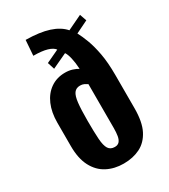

<svg xmlns="http://www.w3.org/2000/svg" viewBox="-206 -937 922 1047"><g transform="rotate(-30 255.0 -413.0)"><path d="M257 13Q199 13 153 -11Q107 -35 80.5 -85.5Q54 -136 54 -214V-361Q54 -426 75 -474.5Q96 -523 135 -550Q174 -577 226 -577Q251 -577 271.5 -570.5Q292 -564 306 -555Q304 -594 297 -624.5Q290 -655 280 -669L186 -625L172 -669L253 -707Q241 -724 209 -733.5Q177 -743 123 -743L130 -839Q218 -838 275 -819.5Q332 -801 363 -765L455 -809L470 -766L392 -728Q407 -700 422 -660Q437 -620 447.5 -563.5Q458 -507 458 -429V-220Q458 -133 432 -82.5Q406 -32 361 -9.5Q316 13 257 13ZM260 -90Q279 -90 289 -101.5Q299 -113 302.5 -134Q306 -155 306 -183Q306 -218 306 -252.5Q306 -287 306 -321.5Q306 -356 306 -390.5Q306 -425 306 -459Q297 -465 286.5 -470Q276 -475 262 -475Q237 -475 224 -457.5Q211 -440 206.5 -399.5Q202 -359 202 -288Q202 -217 205 -173Q208 -129 220.5 -109.5Q233 -90 260 -90Z"/></g></svg>

Font: Oswald SemiBold
Style: Regular
Weight: 600
Designer: Vernon Adams
Foundry: Vernon Adams
Version: Version 4.100; ttfautohint (v1.8.1.43-b0c9)